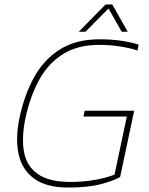

<svg xmlns="http://www.w3.org/2000/svg" viewBox="-20 -830 667 860"><path d="M333 -688 453 -810H483L552 -688H525L466 -792L363 -688ZM285 10Q188 10 133.5 -29.5Q79 -69 63.5 -139Q48 -209 67 -301Q89 -405 133 -484.5Q177 -564 249 -609Q321 -654 426 -654Q479 -654 523 -647.5Q567 -641 601 -630L596 -604Q561 -615 517 -622Q473 -629 424 -629Q327 -629 261 -587Q195 -545 155 -471.5Q115 -398 94 -301Q76 -214 87.5 -150Q99 -86 149.5 -50.5Q200 -15 297 -15Q348 -15 400.5 -23.5Q453 -32 493 -48L548 -308H354L359 -334H581L518 -37Q490 -21 433 -5.5Q376 10 285 10Z"/></svg>

Font: Kanit Thin
Style: Italic
Weight: 250
Italic angle: -12°
Designer: Katatrad Team
Foundry: CadsonDemak
Version: Version 2.000; ttfautohint (v1.8.3)